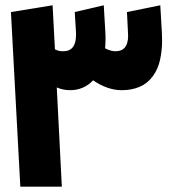

<svg xmlns="http://www.w3.org/2000/svg" viewBox="-20 -700 649 720"><path d="M586.9 -580.1Q587.9 -564 587.9 -549.3Q587.9 -511.2 580.3 -476.1Q572.8 -440.9 553 -414.1Q533.2 -387.2 503.7 -374.5Q474.1 -361.8 436 -361.8Q408.7 -361.8 380.9 -371.8Q353 -381.8 329.1 -398.9Q312 -380.4 290 -371.1Q268.1 -361.8 243.2 -361.8Q216.8 -361.8 192.9 -372.1L211.9 0H56.2L21 -654.8L177.2 -680.2L186 -515.1Q195.3 -510.3 202.4 -509Q209.5 -507.8 216.8 -507.8Q265.1 -507.8 265.1 -568.8V-576.2L260.3 -654.8L369.1 -680.2L375 -580.1Q376 -563.5 375.7 -548.1Q375.5 -532.7 374 -519Q394.5 -507.8 413.1 -507.8Q460.4 -507.8 460.4 -565.9Q460.4 -570.8 460 -576.2L456.1 -654.8L581.1 -680.2Z"/></svg>

Font: DimaExpo
Style: Bold
Weight: 700
Width: 6
Designer: R.Balvardi
Foundry: Dima Software Group
Version: Version 1.00;June 11, 2019;FontCreator 11.5.0.2427 64-bit